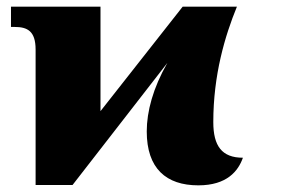

<svg xmlns="http://www.w3.org/2000/svg" viewBox="-20 -556 863 577"><path d="M576 1C662 1 696 -42 710 -82C647 -82 621 -117 621 -189C621 -331 656 -448 692 -536H529L282 -222V-536H13V-475H24C62 -475 87 -463 87 -407V0H198L483 -367C440 -292 421 -221 421 -161C421 -50 479 1 576 1Z"/></svg>

Font: UArctic Serif Black
Style: Regular
Weight: 900
Designer: Customization by Puisto advertising & original work Monotype Design Team
Foundry: Monotype Imaging Inc.
Version: Version 2.004